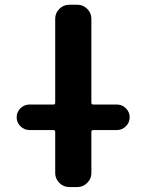

<svg xmlns="http://www.w3.org/2000/svg" viewBox="-20 -793 599 793"><path d="M101.6 -255.9Q80.1 -255.9 64.5 -271.5Q48.8 -287.1 48.8 -308.6Q48.8 -330.1 64.5 -345.7Q80.1 -361.3 101.6 -361.3H201.2Q208 -361.3 208 -369.1V-715.8Q208 -739.3 225.1 -756.3Q242.2 -773.4 265.6 -773.4H299.8Q323.2 -773.4 340.3 -756.3Q357.4 -739.3 357.4 -715.8V-369.1Q357.4 -361.3 365.2 -361.3H462.9Q484.4 -361.3 500 -345.7Q515.6 -330.1 515.6 -308.6Q515.6 -287.1 500 -271.5Q484.4 -255.9 462.9 -255.9H365.2Q357.4 -255.9 357.4 -248V-78.1Q357.4 -54.7 340.3 -37.6Q323.2 -20.5 299.8 -20.5H265.6Q242.2 -20.5 225.1 -37.6Q208 -54.7 208 -78.1V-248Q208 -255.9 201.2 -255.9Z"/></svg>

Font: Gen Jyuu Gothic P Bold
Style: Bold
Weight: 700
Designer: [Source Han Sans]
Ryoko NISHIZUKA  (kana & ideographs); Paul D. Hunt (Latin, Greek & Cyrillic); Wenlong ZHANG  (bopomofo
Version: Version 1.002.20150607